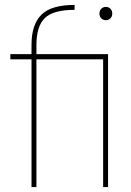

<svg xmlns="http://www.w3.org/2000/svg" viewBox="-20 -760 534 780"><path d="M108 0V-519H22V-540H108V-578Q108 -660 148 -700Q188 -740 283 -740V-720Q196 -720 162 -686.5Q128 -653 128 -578V-540H419V0H399V-519H128V0ZM428.5 -685.5Q421 -678 410 -678Q399 -678 391.5 -685.5Q384 -693 384 -705Q384 -717 391.5 -724.5Q399 -732 410 -732Q421 -732 428.5 -724.5Q436 -717 436 -705Q436 -693 428.5 -685.5Z"/></svg>

Font: Poppins Thin
Style: Regular
Weight: 250
Designer: Ninad Kale (Devanagari), Jonny Pinhorn (Latin)
Foundry: Indian Type Foundry
Version: Version 3.200;PS 1.000;hotconv 16.6.54;makeotf.lib2.5.65590